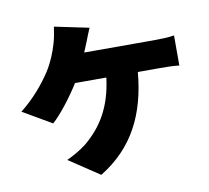

<svg xmlns="http://www.w3.org/2000/svg" viewBox="-81 -726 1006 924"><g transform="rotate(-10 422.0 -264.0)"><path d="M362 -487C370 -506 377 -523 383 -538C390 -557 398 -576 408 -600L240 -635C237 -613 232 -581 224 -555C212 -514 195 -470 167 -426C131 -371 80 -310 15 -259L156 -177C197 -213 255 -289 293 -350H446C429 -210 373 -119 288 -49C261 -28 223 -6 192 8L341 107C506 6 582 -147 600 -350H708C728 -350 769 -350 802 -346V-493C774 -488 730 -487 708 -487Z"/></g></svg>

Font: GenEiGothic-pro-Heavy
Style: Bold
Weight: 900
Designer: Ryoko NISHIZUKA (kana & ideographs); Paul D. Hunt (Latin, Greek & Cyrillic); Wenlong ZHANG (bopomofo); Sandoll Communica
Foundry: Adobe Systems Incorporated; o_tamon
Version: Version 1.000.140830